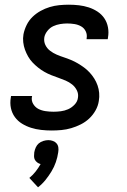

<svg xmlns="http://www.w3.org/2000/svg" viewBox="-20 -548 540 818"><path d="M200 8Q178 8 155.5 5.5Q133 3 112.5 -3.5Q92 -10 74 -21Q56 -32 43.5 -49Q31 -66 26.5 -87.5Q22 -109 26 -132L27 -139H117L116 -136Q113 -119 121.5 -105Q130 -91 143.5 -84Q157 -77 174 -74.5Q191 -72 208 -72Q223 -72 239 -74Q255 -76 270 -82.5Q285 -89 297.5 -102Q310 -115 312 -131Q315 -148 307.5 -163Q300 -178 287.5 -188Q275 -198 260 -204.5Q245 -211 229 -216.5Q213 -222 198 -228Q183 -234 169 -242Q155 -250 142.5 -260Q130 -270 119 -281.5Q108 -293 100 -307Q92 -321 86.5 -336Q81 -351 79 -368Q77 -385 80 -402Q84 -422 93.5 -441.5Q103 -461 118.5 -476Q134 -491 153 -501.5Q172 -512 192 -518Q212 -524 232.5 -526Q253 -528 273 -528Q295 -528 316.5 -525.5Q338 -523 358 -516.5Q378 -510 395.5 -498.5Q413 -487 424.5 -470Q436 -453 440 -431.5Q444 -410 440 -388L439 -381H349V-384Q352 -400 345.5 -414Q339 -428 326 -435.5Q313 -443 297.5 -445.5Q282 -448 266 -448Q252 -448 236.5 -445.5Q221 -443 207 -436.5Q193 -430 182.5 -417Q172 -404 169 -390Q166 -372 173 -357Q180 -342 193 -332Q206 -322 221 -315.5Q236 -309 251.5 -304Q267 -299 282.5 -292.5Q298 -286 311.5 -278Q325 -270 338 -260.5Q351 -251 362 -239Q373 -227 381.5 -213.5Q390 -200 395.5 -184.5Q401 -169 402.5 -152Q404 -135 401 -118Q398 -97 387 -77.5Q376 -58 360 -43Q344 -28 324 -18Q304 -8 283.5 -2Q263 4 242 6Q221 8 200 8ZM142 250 105 210Q120 198 132 182.5Q144 167 153 151Q145 149 138.5 144Q132 139 128.5 132.5Q125 126 125 117.5Q125 109 126 101Q128 90 132.5 80Q137 70 145 63Q153 56 164.5 52.5Q176 49 186 49Q196 49 205.5 52.5Q215 56 221 63Q227 70 228.5 80Q230 90 228 101Q225 122 218 142.5Q211 163 199.5 182Q188 201 174 218.5Q160 236 142 250Z"/></svg>

Font: Iosevka Medium Oblique
Style: Regular
Weight: 500
Italic angle: -9°
Monospace: yes
Designer: Belleve Invis
Foundry: Belleve Invis
Version: Version 32.5.0; ttfautohint (v1.8.4)